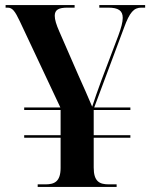

<svg xmlns="http://www.w3.org/2000/svg" viewBox="-20 -734 599 754"><path d="M128 0H438V-10H407C370 -10 348 -22 348 -76V-193H492V-203H348V-302H492V-312H350L467 -625C489 -686 506 -704 535 -704H550V-714H370V-704H405C445 -704 462 -692 462 -664C462 -647 456 -625 445 -595L378 -418C361 -372 354 -351 342 -315C324 -358 309 -391 288 -438L213 -610C201 -637 195 -657 195 -672C195 -696 211 -704 245 -704H273V-714H2V-704H10C29 -704 39 -690 58 -650L217 -312H75V-302H218V-203H75V-193H218V-75C218 -22 195 -10 159 -10H128Z"/></svg>

Font: Noto Serif Display SemiBold
Style: Regular
Weight: 600
Designer: Monotype Design Team
Foundry: Monotype Imaging Inc.
Version: Version 2.009